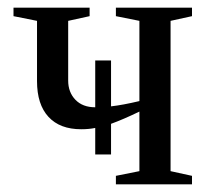

<svg xmlns="http://www.w3.org/2000/svg" viewBox="-20 -479 543 499"><path d="M281.2 0V-22L342.3 -34.2V-189Q300.8 -168.9 268.6 -157.2V-77.6H227.5V-146.5Q211.4 -143.1 190.9 -143.1Q135.7 -143.1 106 -175.3Q76.2 -207.5 76.2 -268.1V-424.8L15.1 -437V-459H212.9V-437L157.2 -424.8V-269.5Q157.2 -239.3 176 -219.7Q194.8 -200.2 227.5 -200.2V-321.8H268.6V-202.6Q299.3 -206.1 342.3 -216.3V-424.8L281.2 -437V-459H479V-437L423.3 -424.8V-34.2L479 -22V0Z"/></svg>

Font: Liberation Serif
Style: Regular
Weight: 400
Designer: Steve Matteson
Foundry: Ascender Corporation
Version: Version 2.1.5